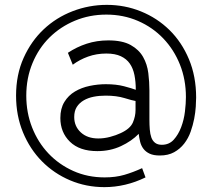

<svg xmlns="http://www.w3.org/2000/svg" viewBox="-20 -623 880 789"><path d="M419 -603Q493 -603 559.5 -576Q626 -549 676.5 -499.5Q727 -450 756.5 -379.5Q786 -309 786 -222Q786 -208 784.5 -184.5Q783 -161 778 -135Q773 -109 763.5 -82Q754 -55 737 -33Q720 -11 695.5 2.5Q671 16 637 16Q611 16 595 8.5Q579 1 569.5 -11.5Q560 -24 556 -40Q552 -56 550 -73Q521 -43 477 -22.5Q433 -2 380 -2Q307 -2 267.5 -40.5Q228 -79 228 -138Q228 -177 244.5 -204Q261 -231 288 -247Q315 -263 348.5 -270Q382 -277 415 -277Q458 -277 490 -268.5Q522 -260 538 -254Q538 -287 532.5 -314.5Q527 -342 513.5 -361.5Q500 -381 476.5 -392Q453 -403 417 -403Q377 -403 342 -390.5Q307 -378 279 -357L259 -406Q295 -430 336.5 -443.5Q378 -457 425 -457Q483 -457 517 -438Q551 -419 568 -389Q585 -359 589.5 -322.5Q594 -286 594 -251V-132Q594 -110 595.5 -91Q597 -72 602 -58Q607 -44 617.5 -36Q628 -28 645 -28Q675 -28 694 -49Q713 -70 724.5 -100.5Q736 -131 740 -164.5Q744 -198 744 -224Q744 -296 719.5 -357.5Q695 -419 651 -465Q607 -511 547 -537Q487 -563 417 -563Q348 -563 288 -538Q228 -513 183.5 -469Q139 -425 113.5 -363.5Q88 -302 88 -230Q88 -160 112 -99Q136 -38 179 7.5Q222 53 281 79.5Q340 106 410 106Q455 106 491 95.5Q527 85 564 68L578 106Q537 126 494.5 136Q452 146 409 146Q334 146 268 118Q202 90 152.5 40Q103 -10 74.5 -79Q46 -148 46 -230Q46 -316 77 -385Q108 -454 159.5 -502.5Q211 -551 278.5 -577Q346 -603 419 -603ZM476 -76Q515 -94 526 -119.5Q537 -145 537 -171V-208Q524 -210 491.5 -220Q459 -230 414 -230Q388 -230 365 -225.5Q342 -221 324 -210.5Q306 -200 295.5 -183.5Q285 -167 285 -142Q285 -104 312 -79Q339 -54 384 -54Q408 -54 432.5 -60.5Q457 -67 476 -76Z"/></svg>

Font: Raleway Medium Alt1
Style: Regular
Weight: 500
Designer: Matt McInerney, Pablo Impallari, Rodrigo Fuenzalida
Foundry: Matt McInerney, Pablo Impallari, Rodrigo Fuenzalida
Version: Version 3.000g; ttfautohint (v1.5) -l 8 -r 28 -G 28 -x 14 -D